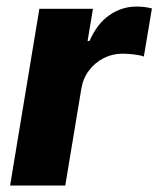

<svg xmlns="http://www.w3.org/2000/svg" viewBox="-20 -573 489 593"><path d="M11.2 0 101.6 -545.9H267.1L250.5 -446.3H256.3Q280.3 -500.5 318.4 -526.6Q356.4 -552.7 401.4 -552.7Q413.6 -552.7 426 -551.3Q438.5 -549.8 449.2 -546.9L424.3 -398.4Q412.6 -402.8 393.1 -405Q373.5 -407.2 357.9 -407.2Q326.7 -407.2 299.8 -393.3Q272.9 -379.4 254.6 -355Q236.3 -330.6 231 -297.9L181.6 0Z"/></svg>

Font: Inter ExtraBold
Style: Italic
Weight: 800
Italic angle: -9.3988°
Designer: Rasmus Andersson
Foundry: rsms
Version: Version 4.001;git-66647c0bb